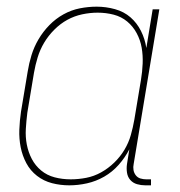

<svg xmlns="http://www.w3.org/2000/svg" viewBox="-20 -548 540 576"><path d="M188 8Q161 8 136 1.5Q111 -5 91 -20.5Q71 -36 59 -58.5Q47 -81 42 -106.5Q37 -132 38 -159Q39 -186 43 -213L63 -333Q67 -358 74.5 -382.5Q82 -407 95.5 -430Q109 -453 128 -472.5Q147 -492 170.5 -505Q194 -518 219.5 -523Q245 -528 270 -528Q298 -528 325 -520.5Q352 -513 371.5 -496Q391 -479 403 -455Q415 -431 419 -404L438 -520H458L381 -56Q379 -47 380.5 -38Q382 -29 387.5 -22Q393 -15 401.5 -12.5Q410 -10 419 -10H433V8H416Q403 8 391 4.5Q379 1 371 -8Q363 -17 361 -30Q359 -43 361 -56L368 -100Q355 -75 336 -53.5Q317 -32 292.5 -18Q268 -4 241 2Q214 8 188 8ZM192 -10Q215 -10 238.5 -14.5Q262 -19 283.5 -31Q305 -43 323 -60.5Q341 -78 353.5 -99Q366 -120 372.5 -143Q379 -166 383 -189L403 -309Q407 -333 408 -357.5Q409 -382 405 -405Q401 -428 390 -448.5Q379 -469 361.5 -483.5Q344 -498 321 -504Q298 -510 273 -510Q250 -510 226.5 -505Q203 -500 182 -488.5Q161 -477 143 -459Q125 -441 112.5 -420Q100 -399 93 -376Q86 -353 82 -330L62 -210Q59 -186 57.5 -161.5Q56 -137 60.5 -114Q65 -91 75.5 -71Q86 -51 103.5 -36.5Q121 -22 144 -16Q167 -10 192 -10Z"/></svg>

Font: Iosevka Term Curly Thin
Style: Italic
Weight: 100
Italic angle: -9°
Designer: Belleve Invis
Foundry: Belleve Invis
Version: Version 32.3.0